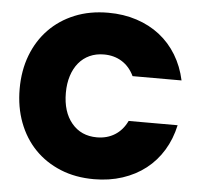

<svg xmlns="http://www.w3.org/2000/svg" viewBox="-51 -765 861 824"><g transform="rotate(5 379.0 -353.5)"><path d="M32 -354Q32 -433 57 -498.5Q82 -564 128 -611.5Q174 -659 238.5 -685.5Q303 -712 383 -712Q449 -712 505.5 -693.5Q562 -675 605.5 -641Q649 -607 678.5 -558.5Q708 -510 721 -450H510Q491 -490 457.5 -511Q424 -532 380 -532Q346 -532 318.5 -519.5Q291 -507 271.5 -483.5Q252 -460 241.5 -427Q231 -394 231 -354Q231 -272 271.5 -223.5Q312 -175 380 -175Q424 -175 457.5 -196Q491 -217 510 -257H721Q708 -197 678.5 -148.5Q649 -100 605.5 -66Q562 -32 505.5 -13.5Q449 5 383 5Q303 5 238.5 -21.5Q174 -48 128 -95.5Q82 -143 57 -209Q32 -275 32 -354Z"/></g></svg>

Font: SVN-Poppins ExtraBold
Style: Regular
Weight: 800
Designer: Ninad Kale (Devanagari), Jonny Pinhorn (Latin)
Foundry: Indian Type Foundry
Version: Version 3.002 2017; ttfautohint (v1.8.3)